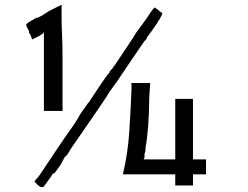

<svg xmlns="http://www.w3.org/2000/svg" viewBox="-20 -766 1040 805"><path d="M496.1 -35.2V-39.1Q515.6 -121.1 521.5 -207Q527.3 -293 531.2 -386.7V-402.3V-414.1V-418H609.4V-414.1L605.5 -351.6Q605.5 -296.9 601.6 -242.2Q597.7 -187.5 589.8 -144.5V-136.7V-132.8L585.9 -121.1V-113.3V-105.5L582 -97.7H714.8V-351.6H789.1V-97.7H843.8V-93.8V-35.2H789.1V11.7H714.8V-35.2ZM628.9 -734.4Q632.8 -730.5 634.8 -730.5Q636.7 -730.5 644.5 -722.7L660.2 -710.9V-707L648.4 -683.6L644.5 -679.7L640.6 -671.9L632.8 -660.2L605.5 -621.1Q597.7 -613.3 595.7 -607.4Q593.8 -601.6 589.8 -597.7Q585.9 -593.8 585.9 -593.8L558.6 -554.7L468.8 -421.9L437.5 -378.9L425.8 -359.4L410.2 -335.9L359.4 -261.7L281.2 -148.4L261.7 -117.2L250 -105.5Q242.2 -89.8 242.2 -89.8Q234.4 -74.2 226.6 -64.5Q218.8 -54.7 210.9 -43L199.2 -35.2L195.3 -27.3L164.1 15.6Q156.2 23.4 140.6 11.7L125 -3.9Q125 -7.8 128.9 -11.7Q140.6 -23.4 148.4 -35.2L226.6 -152.3L269.5 -214.8L289.1 -242.2L308.6 -273.4Q316.4 -289.1 339.8 -320.3L347.7 -332Q355.5 -339.8 359.4 -347.7L382.8 -382.8L406.2 -418L433.6 -457V-453.1Q433.6 -457 435.5 -457Q437.5 -457 437.5 -460.9L441.4 -468.8L445.3 -472.7L449.2 -476.6L453.1 -480.5Q453.1 -484.4 460.9 -492.2L484.4 -527.3L539.1 -609.4L550.8 -628.9L562.5 -644.5L593.8 -687.5L609.4 -710.9Q625 -734.4 628.9 -734.4ZM222.7 -738.3 238.3 -746.1V-691.4Q238.3 -660.2 240.2 -619.1Q242.2 -578.1 242.2 -523.4V-300.8H164.1V-628.9H160.2V-625L152.3 -621.1L148.4 -617.2L132.8 -609.4L117.2 -601.6H113.3V-605.5L105.5 -625Q101.6 -625 101.6 -628.9V-636.7Q97.7 -640.6 97.7 -644.5L93.8 -648.4V-652.3Q89.8 -656.2 89.8 -664.1Q97.7 -671.9 105.5 -675.8L132.8 -691.4Q140.6 -691.4 160.2 -703.1L183.6 -718.8L199.2 -726.6Z"/></svg>

Font: 和音 by 宁静之雨，公众号njzyshare
Style: Regular
Weight: 400
Designer: Steve Matteson
Foundry: Ascender Corporation
Version: Version 6.00;June 8, 2018;FontCreator 11.0.0.2388 32-bit